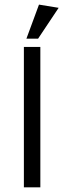

<svg xmlns="http://www.w3.org/2000/svg" viewBox="-20 -800 274 820"><path d="M152.3 -599.6Q134.8 -599.6 82 -599.6Q82 -581.1 82 -524.4Q82 -393.6 82 0Q99.6 0 152.3 0Q152.3 -150.4 152.3 -599.6ZM230.5 -766.6Q209 -770.5 146.5 -780.3Q132.8 -744.1 92.8 -634.8Q105.5 -634.8 142.6 -634.8Q165 -668 230.5 -766.6Z"/></svg>

Font: TextaAlt
Style: Regular
Weight: 400
Designer: Daniel Hernandez & Miguel Hernandez
Version: Version 1.005;com.myfonts.easy.latinotype.texta.alt-regular.